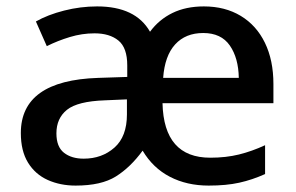

<svg xmlns="http://www.w3.org/2000/svg" viewBox="-20 -569 922 599"><path d="M616 -549Q682 -549 731 -519.5Q780 -490 806.5 -435.5Q833 -381 833 -307V-247H487Q491 -77 636 -77Q685 -77 725.5 -87Q766 -97 807 -116V-26Q767 -8 726.5 1Q686 10 631 10Q563 10 510 -17.5Q457 -45 425 -99Q387 -47 341.5 -18.5Q296 10 216 10Q168 10 129 -7.5Q90 -25 67.5 -61.5Q45 -98 45 -154Q45 -318 286 -326L377 -329V-365Q377 -420 349.5 -442.5Q322 -465 275 -465Q236 -465 198 -453.5Q160 -442 126 -425L92 -502Q129 -523 180 -536Q231 -549 283 -549Q403 -549 448 -470Q476 -508 518 -528.5Q560 -549 616 -549ZM614 -466Q559 -466 526.5 -430.5Q494 -395 489 -326H725Q724 -388 697 -427Q670 -466 614 -466ZM307 -256Q222 -253 189 -226.5Q156 -200 156 -153Q156 -111 179.5 -92.5Q203 -74 241 -74Q298 -74 337 -108.5Q376 -143 376 -212V-259Z"/></svg>

Font: Noto Sans Sora Sompeng Medium
Style: Regular
Weight: 500
Designer: Monotype Design Team. David Williams.
Foundry: Monotype Imaging Inc.
Version: Version 2.101; ttfautohint (v1.8.4.7-5d5b)